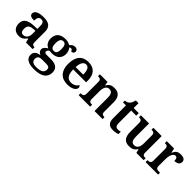

<svg xmlns="http://www.w3.org/2000/svg" viewBox="226 -1938 3456 3456"><g transform="rotate(45 1954.0 -210.0)"><path d="M203 10C281 10 311 -20 354 -75H363L382 0H551V-49H548C503 -49 487 -65 487 -121V-377C487 -503 420 -548 286 -548C178 -548 89 -520 89 -448C89 -400 129 -382 207 -382C207 -445 222 -491 282 -491C346 -491 354 -442 354 -374V-317L272 -314C121 -309 47 -259 47 -152C47 -42 115 10 203 10ZM247 -59C203 -59 182 -89 182 -148C182 -222 212 -261 303 -265L354 -268V-191C354 -111 312 -59 247 -59Z M821 240C1013 240 1103 167 1103 47C1103 -46 1048 -105 920 -105H802C766 -105 750 -116 750 -139C750 -165 768 -184 789 -194C802 -192 830 -190 846 -190C979 -190 1040 -264 1040 -364C1040 -416 1020 -460 995 -489C1004 -496 1018 -500 1031 -500C1053 -500 1067 -484 1067 -461C1116 -461 1132 -487 1132 -516C1132 -546 1110 -572 1065 -572C1023 -572 993 -549 963 -516C937 -533 893 -548 846 -548C708 -548 644 -479 644 -363C644 -287 683 -231 742 -209C692 -180 661 -151 661 -108C661 -62 695 -35 728 -21C648 -13 596 25 596 99C596 190 670 240 821 240ZM843 -245C787 -245 766 -289 766 -364C766 -442 786 -492 842 -492C899 -492 918 -444 918 -365C918 -288 900 -245 843 -245ZM823 184C738 184 702 152 702 95C702 26 752 13 798 13H908C966 13 996 28 996 77C996 144 949 184 823 184Z M1440 10C1569 10 1630 -43 1630 -94C1630 -115 1620 -130 1605 -138C1582 -96 1533 -61 1464 -61C1376 -61 1328 -120 1325 -258H1654V-308C1654 -466 1569 -548 1429 -548C1276 -548 1190 -452 1190 -265C1190 -91 1278 10 1440 10ZM1519 -319H1327C1331 -428 1368 -487 1430 -487C1494 -487 1519 -422 1519 -319Z M1722 0H2016V-49H2012C1968 -49 1938 -58 1938 -115V-313C1938 -396 1962 -470 2036 -470C2102 -470 2126 -421 2126 -334V0H2332V-49H2328C2283 -49 2259 -58 2259 -121V-354C2259 -490 2196 -548 2093 -548C2029 -548 1979 -537 1939 -462H1934L1921 -536H1727V-487H1730C1774 -487 1805 -478 1805 -421V-119C1805 -58 1771 -49 1726 -49H1722Z M2601 10C2658 10 2706 -3 2725 -12V-70C2704 -65 2682 -62 2657 -62C2610 -62 2587 -90 2587 -153V-472H2716V-536H2587V-660H2517C2507 -613 2492 -580 2471 -558C2450 -535 2416 -519 2379 -519V-472H2455V-147C2455 -31 2507 10 2601 10Z M3009 10C3073 10 3128 -3 3168 -74H3173L3192 0H3378V-49H3372C3331 -49 3300 -55 3300 -114V-536H3089V-487H3092C3133 -487 3167 -480 3167 -420V-223C3167 -129 3136 -68 3064 -68C2998 -68 2979 -121 2979 -208V-536H2771V-487H2773C2820 -487 2846 -475 2846 -417V-187C2846 -52 2904 10 3009 10Z M3426 0H3745V-49H3715C3673 -49 3641 -57 3641 -116V-284C3641 -340 3655 -462 3727 -462C3765 -462 3777 -436 3777 -381C3853 -381 3893 -414 3893 -469C3893 -519 3856 -547 3780 -547C3696 -547 3666 -511 3640 -451H3635L3616 -536H3430V-487H3433C3477 -487 3508 -478 3508 -419V-121C3508 -58 3474 -49 3429 -49H3426Z"/></g></svg>

Font: Noto Serif Oriya SemiBold
Style: Regular
Weight: 600
Designer: David Williams
Foundry: Google LLC, David Williams
Version: Version 1.051